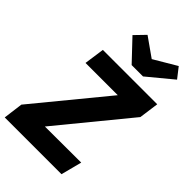

<svg xmlns="http://www.w3.org/2000/svg" viewBox="-296 -1039 1136 1136"><g transform="rotate(45 271.5 -471.5)"><path d="M493 -943 351 -859 232 -943 170 -879 292 -750H387L543 -879ZM-20 0H455L489 -131L186 -130L546 -569L563 -693H108L90 -566H360L-4 -123Z"/></g></svg>

Font: Fira Sans
Style: Bold Italic
Weight: 700
Italic angle: -8°
Designer: bBox Type GmbH & Carrois Corporate GbR & Edenspiekermann AG
Foundry: bBox Type GmbH & Carrois Corporate GbR & Edenspiekermann AG
Version: Version 4.301;PS 004.301;hotconv 1.0.88;makeotf.lib2.5.64775